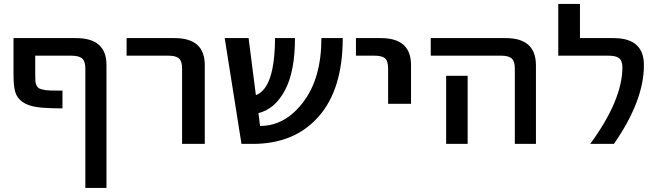

<svg xmlns="http://www.w3.org/2000/svg" viewBox="-20 -711 3244 950"><path d="M402.3 -372.1Q402.3 -407.2 386.7 -421.4Q371.1 -435.5 333 -435.5H154.3V-341.8Q154.3 -319.3 155.3 -308.1Q156.2 -296.9 161.1 -287.6Q166 -278.3 172.4 -274.4Q178.7 -270.5 194.8 -267.1Q210.9 -263.7 230 -263.2Q249 -262.7 289.1 -262.7V-174.8Q207 -174.8 162.6 -181.2Q118.2 -187.5 90.8 -207Q63.5 -226.6 55.2 -256.8Q46.9 -287.1 46.9 -339.8V-522.5H356.4Q507.8 -522.5 506.8 -387.7V218.8H402.3Z M606.4 -435.5V-522.5H843.8Q994.1 -522.5 993.2 -387.7V1H880.9V-372.1Q880.9 -408.2 865.7 -421.9Q850.6 -435.5 812.5 -435.5Z M1675.8 -522.5Q1675.8 -269.5 1556.6 -134.3Q1437.5 1 1230.5 1H1174.8L1091.8 -522.5H1210L1246.1 -240.2Q1339.8 -275.4 1340.8 -522.5H1439.5Q1439.5 -356.4 1389.6 -263.7Q1339.8 -170.9 1258.8 -151.4Q1259.8 -144.5 1262.7 -120.6Q1265.6 -96.7 1266.6 -87.9Q1391.6 -87.9 1480.5 -206.1Q1570.3 -324.2 1570.3 -522.5Z M1741.2 -435.5V-522.5H1864.3Q2014.6 -522.5 2013.7 -387.7V-197.3H1900.4V-372.1Q1900.4 -408.2 1885.7 -421.9Q1871.1 -435.5 1833 -435.5Z M2111.3 -435.5V-522.5H2482.4Q2631.8 -522.5 2631.8 -387.7V1H2527.3V-372.1Q2527.3 -407.2 2512.2 -421.4Q2497.1 -435.5 2459 -435.5ZM2293.9 -335.9V-101.6V1H2187.5V-101.6V-335.9Z M3015.6 -522.5Q3167 -522.5 3166 -387.7Q3166 -212.9 3017.6 1H2900.4Q3059.6 -216.8 3059.6 -377.9Q3059.6 -409.2 3043.9 -422.4Q3028.3 -435.5 2991.2 -435.5H2742.2V-691.4H2849.6V-522.5Z"/></svg>

Font: Gen Shin Gothic Medium
Style: Regular
Weight: 500
Designer: [Source Han Sans]
Ryoko NISHIZUKA  (kana & ideographs); Paul D. Hunt (Latin, Greek & Cyrillic); Wenlong ZHANG  (bopomofo
Version: Version 1.002.20150607